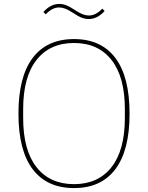

<svg xmlns="http://www.w3.org/2000/svg" viewBox="-20 -945 754 978"><path d="M351 -880Q328 -895 312 -901Q296 -907 281 -907Q246 -907 213 -872L201 -884Q238 -925 282 -925Q300 -925 318 -918Q336 -911 363 -893Q386 -878 402 -872Q418 -866 433 -866Q468 -866 501 -901L513 -889Q476 -848 432 -848Q414 -848 396 -855Q378 -862 351 -880ZM74 -366Q74 -554 146.5 -650Q219 -746 357 -746Q495 -746 567.5 -650Q640 -554 640 -366Q640 -179 567.5 -83Q495 13 357 13Q219 13 146.5 -83Q74 -179 74 -366ZM616 -344V-389Q616 -553 548 -639.5Q480 -726 357 -726Q234 -726 166 -639.5Q98 -553 98 -389V-344Q98 -180 166 -93.5Q234 -7 357 -7Q480 -7 548 -93.5Q616 -180 616 -344Z"/></svg>

Font: IBM Plex Sans JP Thin
Style: Regular
Weight: 100
Designer: Mike Abbink; Paul van der Laan; Pieter van Rosmalen; Wujin Sim; Yejin Wi; Jinhee Kim; Boomi Park; Yona Kim; Kichan Ma
Foundry: Sandoll Inc.
Version: Version 1.001